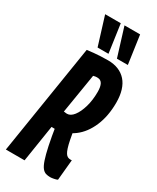

<svg xmlns="http://www.w3.org/2000/svg" viewBox="-250 -988 867 1062"><g transform="rotate(30 183.5 -456.5)"><path d="M-16 0 95.6 -700.8Q116.4 -703.8 137 -705.7Q157.6 -707.6 179.7 -708.8Q201.8 -710 227.2 -710Q264.2 -710 293.2 -698.3Q322.2 -686.6 342.4 -663.9Q362.6 -641.2 373 -607.4Q383.4 -573.6 383.4 -529.8Q383.4 -443.6 355.3 -378Q327.2 -312.4 278.8 -276Q230.4 -239.6 169.2 -239.6L170.4 -234Q160.6 -234 155.2 -234.3Q149.8 -234.6 146.3 -234.6Q142.8 -234.6 140.2 -234.6L103.4 0ZM272.2 10Q257.6 10 244.6 6.2Q231.6 2.4 220.6 -11.3Q209.6 -25 199.5 -54.7Q189.4 -84.4 178.6 -135.1Q167.8 -185.8 155.6 -264.4L253.4 -293.2Q259.4 -252.2 265.1 -223.6Q270.8 -195 276.7 -176.7Q282.6 -158.4 289.1 -148.2Q295.6 -138 303.5 -134.2Q311.4 -130.4 320.6 -130.4Q322.6 -130.4 324.8 -130.4Q327 -130.4 329.6 -131L317.2 0.4Q310.6 4.2 295.8 7.1Q281 10 272.2 10ZM177.6 -340.2Q200.4 -340.2 220 -365.6Q239.6 -391 252.1 -434.1Q264.6 -477.2 264.6 -530.4Q264.6 -546.2 262.2 -559Q259.8 -571.8 255 -580.4Q250.2 -589 242.6 -593.4Q235 -597.8 224.2 -597.8Q221.6 -597.8 218.4 -597.8Q215.2 -597.8 212.1 -597.3Q209 -596.8 205.6 -596Q202.2 -595.2 198 -594.2L156.8 -342.2Q160 -342.2 163.5 -341.7Q167 -341.2 170.7 -340.7Q174.4 -340.2 177.6 -340.2ZM141.2 -742.3 85.3 -922.8H185.1L210.8 -742.3ZM264.8 -742.3 208.9 -922.8H308.7L334.4 -742.3Z"/></g></svg>

Font: Georama
Style: Italic
Weight: 400
Width: 2
Italic angle: -9°
Designer: Jean-Baptiste Levee
Foundry: Production Type
Version: Version 1.000